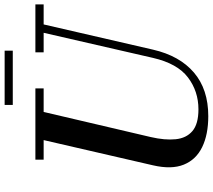

<svg xmlns="http://www.w3.org/2000/svg" viewBox="-66 -860 940 849"><g transform="rotate(-90 404.5 -436.0)"><path d="M364.5 -886H604.5V-850H364.5ZM122.5 -750H437.5V-713.5H333.5L222.5 -240Q208 -177.5 212.8 -130Q217.5 -82.5 248.8 -55.8Q280 -29 345 -29Q425 -29 486.2 -75.5Q547.5 -122 572.5 -230L683.5 -713.5H597V-750H809V-713.5H720.5L609 -230Q582 -112.5 507.8 -49Q433.5 14.5 315 14.5Q233.5 14.5 178 -12.5Q122.5 -39.5 100.5 -93.8Q78.5 -148 97.5 -230L209 -713.5H122.5Z"/></g></svg>

Font: Bodoni* 06pt Medium
Style: Italic
Weight: 500
Italic angle: -13°
Version: Version 2.3